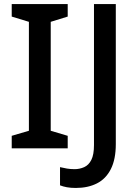

<svg xmlns="http://www.w3.org/2000/svg" viewBox="-20 -734 684 950"><path d="M315 0H38V-62L123 -87V-626L38 -652V-714H315V-652L231 -626V-87L315 -62ZM355 196Q330 196 311 192.5Q292 189 277 183V93Q293 97 311 100Q329 103 349 103Q374 103 396.5 93Q419 83 432 57Q445 31 445 -16V-714H553V-21Q553 54 528.5 102.5Q504 151 459.5 173.5Q415 196 355 196Z"/></svg>

Font: Noto Sans Cham Medium
Style: Regular
Weight: 500
Version: Version 2.002